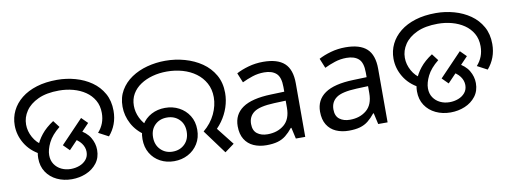

<svg xmlns="http://www.w3.org/2000/svg" viewBox="-57 -972 3427 1288"><g transform="rotate(-10 1657.0 -328.0)"><path d="M168 -196Q102 -231 67 -289.5Q32 -348 32 -414Q32 -467 54.5 -513Q77 -559 120 -593.5Q163 -628 224.5 -647Q286 -666 364 -666Q428 -666 488.5 -649Q549 -632 597 -598.5Q645 -565 673.5 -514.5Q702 -464 702 -396Q702 -348 686.5 -306.5Q671 -265 642 -232L574 -268Q598 -295 610 -326.5Q622 -358 622 -395Q622 -445 600.5 -482Q579 -519 543 -543.5Q507 -568 461 -580.5Q415 -593 365 -593Q279 -593 222 -566.5Q165 -540 136.5 -497.5Q108 -455 108 -406Q108 -361 131.5 -318.5Q155 -276 195 -253L168 -196ZM149 -170Q149 -207 163 -246.5Q177 -286 208 -325Q239 -364 291 -398L326 -352Q271 -308 248 -261.5Q225 -215 225 -177Q225 -141 242.5 -115Q260 -89 289 -75Q318 -61 353 -61Q384 -61 412 -71.5Q440 -82 458 -103.5Q476 -125 476 -156Q476 -187 456 -214.5Q436 -242 393 -263L444 -310Q500 -282 524 -241.5Q548 -201 548 -157Q548 -104 519.5 -67Q491 -30 445.5 -11Q400 8 348 8Q293 8 247.5 -13.5Q202 -35 175.5 -75Q149 -115 149 -170ZM327 -227 479 -386 520 -345 368 -186Z M1273 -154Q1326 -198 1353 -255Q1380 -312 1380 -369Q1380 -423 1357 -465Q1334 -507 1295 -535.5Q1256 -564 1205.5 -578.5Q1155 -593 1099 -593Q1047 -593 1001 -580.5Q955 -568 919 -544Q883 -520 862.5 -485Q842 -450 842 -405Q842 -362 861.5 -321.5Q881 -281 915 -254L887 -198Q826 -238 796 -294.5Q766 -351 766 -412Q766 -475 794 -522.5Q822 -570 869.5 -602Q917 -634 977 -650Q1037 -666 1101 -666Q1169 -666 1233 -648Q1297 -630 1348 -595Q1399 -560 1429.5 -507Q1460 -454 1460 -384Q1460 -335 1444 -287Q1428 -239 1398 -197Q1368 -155 1326 -123L1342 -184L1457 -38L1393 9ZM1045 8Q993 8 951 -14.5Q909 -37 884.5 -78Q860 -119 860 -174Q860 -229 884.5 -269.5Q909 -310 951 -332.5Q993 -355 1045 -355Q1097 -355 1139.5 -332.5Q1182 -310 1207.5 -269.5Q1233 -229 1233 -174Q1233 -119 1207.5 -78Q1182 -37 1139.5 -14.5Q1097 8 1045 8ZM1046 -57Q1096 -57 1128.5 -89Q1161 -121 1161 -174Q1161 -226 1128.5 -257.5Q1096 -289 1046 -289Q996 -289 964 -257.5Q932 -226 932 -174Q932 -122 964.5 -89.5Q997 -57 1046 -57Z M1746 -545Q1844 -545 1891 -502Q1938 -459 1938 -365V0H1874L1857 -76H1853Q1830 -47 1805.5 -27.5Q1781 -8 1749.5 1Q1718 10 1673 10Q1625 10 1586.5 -7Q1548 -24 1526 -59.5Q1504 -95 1504 -149Q1504 -229 1567 -272.5Q1630 -316 1761 -320L1852 -323V-355Q1852 -422 1823 -448Q1794 -474 1741 -474Q1699 -474 1661 -461.5Q1623 -449 1590 -433L1563 -499Q1598 -518 1646 -531.5Q1694 -545 1746 -545ZM1772 -259Q1672 -255 1633.5 -227Q1595 -199 1595 -148Q1595 -103 1622.5 -82Q1650 -61 1693 -61Q1761 -61 1806 -98.5Q1851 -136 1851 -214V-262Z M2307 -545Q2405 -545 2452 -502Q2499 -459 2499 -365V0H2435L2418 -76H2414Q2391 -47 2366.5 -27.5Q2342 -8 2310.5 1Q2279 10 2234 10Q2186 10 2147.5 -7Q2109 -24 2087 -59.5Q2065 -95 2065 -149Q2065 -229 2128 -272.5Q2191 -316 2322 -320L2413 -323V-355Q2413 -422 2384 -448Q2355 -474 2302 -474Q2260 -474 2222 -461.5Q2184 -449 2151 -433L2124 -499Q2159 -518 2207 -531.5Q2255 -545 2307 -545ZM2333 -259Q2233 -255 2194.5 -227Q2156 -199 2156 -148Q2156 -103 2183.5 -82Q2211 -61 2254 -61Q2322 -61 2367 -98.5Q2412 -136 2412 -214V-262Z M2748 -196Q2682 -231 2647 -289.5Q2612 -348 2612 -414Q2612 -467 2634.5 -513Q2657 -559 2700 -593.5Q2743 -628 2804.5 -647Q2866 -666 2944 -666Q3008 -666 3068.5 -649Q3129 -632 3177 -598.5Q3225 -565 3253.5 -514.5Q3282 -464 3282 -396Q3282 -348 3266.5 -306.5Q3251 -265 3222 -232L3154 -268Q3178 -295 3190 -326.5Q3202 -358 3202 -395Q3202 -445 3180.5 -482Q3159 -519 3123 -543.5Q3087 -568 3041 -580.5Q2995 -593 2945 -593Q2859 -593 2802 -566.5Q2745 -540 2716.5 -497.5Q2688 -455 2688 -406Q2688 -361 2711.5 -318.5Q2735 -276 2775 -253L2748 -196ZM2729 -170Q2729 -207 2743 -246.5Q2757 -286 2788 -325Q2819 -364 2871 -398L2906 -352Q2851 -308 2828 -261.5Q2805 -215 2805 -177Q2805 -141 2822.5 -115Q2840 -89 2869 -75Q2898 -61 2933 -61Q2964 -61 2992 -71.5Q3020 -82 3038 -103.5Q3056 -125 3056 -156Q3056 -187 3036 -214.5Q3016 -242 2973 -263L3024 -310Q3080 -282 3104 -241.5Q3128 -201 3128 -157Q3128 -104 3099.5 -67Q3071 -30 3025.5 -11Q2980 8 2928 8Q2873 8 2827.5 -13.5Q2782 -35 2755.5 -75Q2729 -115 2729 -170ZM2907 -227 3059 -386 3100 -345 2948 -186Z"/></g></svg>

Font: loriya25
Style: Book
Weight: 400
Designer: Jelle Bosma - Monotype Design Team
Foundry: Monotype Imaging Inc.
Version: Version 2.003